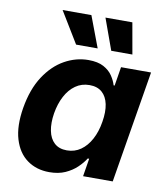

<svg xmlns="http://www.w3.org/2000/svg" viewBox="-86 -839 803 920"><g transform="rotate(10 315.5 -379.0)"><path d="M215.4 9.1Q152.8 9.1 107.7 -23.5Q62.6 -56 43.6 -118.8Q24.5 -181.6 39.4 -272.2Q55.1 -365.7 95.7 -428Q136.3 -490.2 192 -521.5Q247.7 -552.7 308.2 -552.7Q354.4 -552.7 382.6 -537.2Q410.8 -521.8 425.9 -498.9Q441.1 -476 447.4 -454H452.4L467.3 -545.9H613.4L523.1 0H378.9L393.1 -87.4H386.2Q372.2 -64.9 349.1 -42.8Q326 -20.6 293 -5.7Q260 9.1 215.4 9.1ZM280.4 -108.3Q318.1 -108.3 347.6 -129Q377.1 -149.7 396.9 -186.6Q416.8 -223.5 424.7 -272.7Q433.1 -322.4 425.5 -358.9Q417.8 -395.4 394.9 -415.4Q372 -435.4 334.3 -435.4Q295.8 -435.4 266.1 -414.5Q236.4 -393.6 217.1 -357Q197.7 -320.4 189.7 -272.7Q182 -224.8 189.3 -187.5Q196.5 -150.3 219.4 -129.3Q242.3 -108.3 280.4 -108.3ZM407.5 -615.1 352.5 -767.1H483.4L510.3 -615.1ZM236.4 -615.1 144 -767.1H284.1L341.4 -615.1Z"/></g></svg>

Font: Inter Variable
Style: Italic
Weight: 400
Italic angle: -9.39999°
Designer: Rasmus Andersson
Foundry: rsms
Version: Version 4.001;git-9221beed3